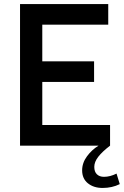

<svg xmlns="http://www.w3.org/2000/svg" viewBox="-20 -720 612 949"><path d="M79 -700H515V-598H189V-417H445V-315H189V-102H524V0H79ZM524 0Q486 29 466 54.5Q446 80 446 105Q446 129 459 141.5Q472 154 494 154Q524 154 556 138L572 190Q534 209 487 209Q443 209 414.5 186Q386 163 386 122Q386 85 410 52.5Q434 20 467 0Z"/></svg>

Font: Cabin Medium
Style: Regular
Weight: 500
Designer: Pablo Impallari
Foundry: Pablo Impallari. http://www.impallari.com Igino Marini. http://www.ikern.com
Version: Version 2.200